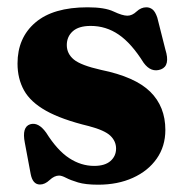

<svg xmlns="http://www.w3.org/2000/svg" viewBox="-20 -494 508 526"><path d="M238 -39.5Q267.5 -39.5 282.8 -53Q298 -66.5 298 -87Q298 -107 282.5 -122Q267 -137 223.5 -148.5Q149 -166.5 106.2 -190.5Q63.5 -214.5 45.8 -246.5Q28 -278.5 28 -320Q28 -390.5 76.8 -432.2Q125.5 -474 220 -474Q267 -474 291.2 -462.5Q315.5 -451 329 -451Q342 -451 354.2 -462.5Q366.5 -474 381 -474Q390.5 -474 398 -468Q405.5 -462 411 -445.5L433 -358.5Q447 -314 421 -304Q394 -294 373.5 -322Q340 -375.5 305.2 -399.2Q270.5 -423 228.5 -423Q195.5 -423 179.2 -408.2Q163 -393.5 163 -370.5Q163 -347 182.2 -331Q201.5 -315 257 -302.5Q350 -283.5 391.5 -242.8Q433 -202 433 -138Q433 -93 409.2 -59.2Q385.5 -25.5 344 -6.8Q302.5 12 249 12Q214.5 12 193.8 5.8Q173 -0.5 161 -6.8Q149 -13 142 -13Q129 -13 116 -0.8Q103 11.5 89.5 11.5Q69.5 11.5 64 -17.5L48 -103Q39.5 -146 62.5 -153.5Q85 -160.5 106.5 -130.5Q137 -82 169.5 -60.8Q202 -39.5 238 -39.5Z"/></svg>

Font: Fraunces 72pt S050
Style: Bold
Weight: 700
Version: Version 1.000; ttfautohint (v1.8.3)